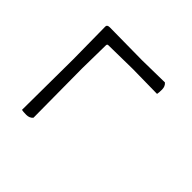

<svg xmlns="http://www.w3.org/2000/svg" viewBox="-50 -563 757 757"><g transform="rotate(-45 328.0 -185.0)"><path d="M504 -20 506 -157 504 -291Q504 -298 497 -298L366 -300L93 -298Q81 -308 81 -326Q81 -344 83 -352L367 -350L548 -352Q558 -352 558 -337L556 -156L558 -30Q548 -18 530 -18Q512 -18 504 -20Z"/></g></svg>

Font: Lusitana
Style: Regular
Weight: 400
Designer: Ana Paula Megda
Foundry: Ana Paula Megda
Version: Version 1.001; ttfautohint (v1.4.1)